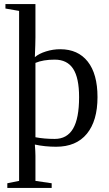

<svg xmlns="http://www.w3.org/2000/svg" viewBox="-20 -714 540 947"><path d="M370.1 -234.9Q370.1 -330.1 340.6 -375Q311 -419.9 250 -419.9Q192.9 -419.9 154.8 -403.8V-37.1Q198.2 -28.8 250 -28.8Q310.5 -28.8 340.3 -79.3Q370.1 -129.9 370.1 -234.9ZM74.2 -660.2 6.8 -671.9V-693.8H154.8V-529.8Q154.8 -502.4 151.9 -432.1Q172.4 -449.7 206.8 -460.4Q241.2 -471.2 276.9 -471.2Q364.7 -471.2 412.8 -410.2Q460.9 -349.1 460.9 -234.9Q460.9 -118.2 408.4 -54.2Q356 9.8 256.8 9.8Q201.7 9.8 151.9 -1Q154.8 34.2 154.8 54.2V178.2L234.9 189.9V212.9H16.1V189.9L74.2 178.2Z"/></svg>

Font: Times New Roman
Style: Regular
Weight: 400
Designer: Steve Matteson
Foundry: Ascender Corporation
Version: Version 2.00.3